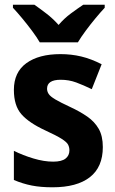

<svg xmlns="http://www.w3.org/2000/svg" viewBox="-20 -786 490 816"><path d="M417 -161Q417 -76 362 -33Q307 10 203 10Q153 10 115 2.5Q77 -5 39 -21V-145Q77 -126 122 -112.5Q167 -99 206 -99Q242 -99 258.5 -112Q275 -125 275 -147Q275 -160 269.5 -171Q264 -182 242 -196Q220 -210 172 -232Q103 -264 71 -300.5Q39 -337 39 -404Q39 -479 92 -517.5Q145 -556 237 -556Q283 -556 325 -546Q367 -536 412 -513L370 -407Q335 -424 304 -435.5Q273 -447 238 -447Q180 -447 180 -409Q180 -397 187 -386.5Q194 -376 215 -363.5Q236 -351 279 -331Q320 -312 351 -290.5Q382 -269 399.5 -238.5Q417 -208 417 -161ZM149 -606Q137 -627 116.5 -654.5Q96 -682 74 -708.5Q52 -735 35 -753V-766H126Q149 -750 177 -728.5Q205 -707 229 -680Q253 -708 281.5 -729Q310 -750 334 -766H425V-753Q408 -735 386 -708.5Q364 -682 344 -655Q324 -628 311 -606Z"/></svg>

Font: Noto Sans Gujarati UI SemiCondensed
Style: Bold
Weight: 700
Width: 4
Designer: Jelle Bosma - Monotype Design Team, Universal Thirst
Foundry: Monotype Imaging Inc.
Version: Version 2.106; ttfautohint (v1.8.4.7-5d5b)